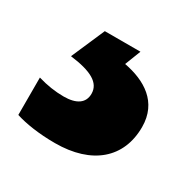

<svg xmlns="http://www.w3.org/2000/svg" viewBox="-72 -69 375 378"><g transform="rotate(30 115.5 120.0)"><path d="M226 127C226 70 183 45 135 36L149 0H68L35 76C83 82 107 95 107 120C107 141 91 152 62 152C43 152 23 149 3 143V228C25 235 56 240 93 240C177 240 226 197 226 127Z"/></g></svg>

Font: Noto Sans Myanmar UI SemiCondensed ExtraBold
Style: Regular
Weight: 800
Width: 4
Designer: Monotype Design Team
Foundry: Monotype Imaging Inc.
Version: Version 2.103